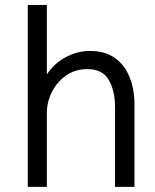

<svg xmlns="http://www.w3.org/2000/svg" viewBox="-20 -726 602 746"><path d="M502.5 0H427V-309.5Q427 -373 402.8 -415.2Q378.5 -457.5 319.5 -457.5Q272.5 -457.5 237.2 -433Q202 -408.5 182 -369.2Q162 -330 162 -286V0H88V-706.5H162V-436.5Q189 -478.5 234.2 -503.2Q279.5 -528 329.5 -528Q389 -528 427.2 -500.2Q465.5 -472.5 484 -425.2Q502.5 -378 502.5 -320Z"/></svg>

Font: Acari Sans
Style: Regular
Weight: 400
Designer: Alfredo Marco Pradil and Stefan Peev (font) & Cristiano Sobral (main changes)
Foundry: Alfredo Marco Pradil and Stefan Peev (font) & Cristiano Sobral (main changes)
Version: Version 1.063; ttfautohint (v1.8.3)